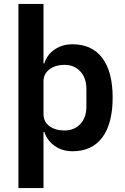

<svg xmlns="http://www.w3.org/2000/svg" viewBox="-20 -760 640 980"><path d="M74 -740H202V-436H206Q220 -481 259 -507.5Q298 -534 350 -534Q450 -534 502.5 -463.5Q555 -393 555 -262Q555 -130 502.5 -59Q450 12 350 12Q298 12 259.5 -15Q221 -42 206 -87H202V200H74ZM309 -94Q359 -94 390 -127Q421 -160 421 -216V-306Q421 -362 390 -395.5Q359 -429 309 -429Q263 -429 232.5 -406Q202 -383 202 -345V-179Q202 -138 232.5 -116Q263 -94 309 -94Z"/></svg>

Font: IBM Plex Sans Hebrew SmBld
Style: Regular
Weight: 600
Designer: Mike Abbink, Paul van der Laan, Pieter van Rosmalen, Yanek Iontef
Foundry: Bold Monday
Version: Version 1.3